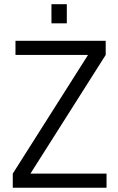

<svg xmlns="http://www.w3.org/2000/svg" viewBox="-20 -882 556 902"><path d="M480.5 -66.4V0H40V-66.4L393.6 -624H52.7V-690.4H476.6V-624L123 -66.4ZM221.7 -862.3H293.9V-772.5H221.7Z"/></svg>

Font: DINish
Style: Regular
Weight: 400
Designer: Bert Driehuis
Foundry: Playbeing
Version: Version 3.008; git-95204e4c-release